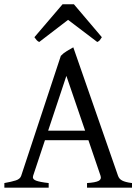

<svg xmlns="http://www.w3.org/2000/svg" viewBox="-20 -860 635 880"><path d="M370.1 -261.2 284.2 -512.2 200.7 -261.2ZM186 -217.3 131.8 -54.2Q127 -39.1 145 -32.2Q163.1 -25.4 203.1 -21V0H0V-21Q33.2 -26.9 52.7 -33.2Q72.3 -39.6 77.1 -54.2L258.8 -604Q270 -616.2 286.6 -626.2Q303.2 -636.2 315.9 -643.1L521 -54.2Q523.4 -47.4 527.8 -42Q532.2 -36.6 539.6 -32.7Q546.9 -28.8 558.1 -25.9Q569.3 -22.9 585 -21V0H378.9V-21Q417 -23.4 431.6 -30.8Q446.3 -38.1 440.9 -54.2L385.3 -217.3ZM446.8 -689.5Q440.9 -680.2 437.5 -675.8Q434.1 -671.4 425.8 -667.5L292 -769L159.7 -667.5Q155.8 -669.4 153.1 -671.4Q150.4 -673.3 148.2 -675.8Q146 -678.2 143.6 -681.6Q141.1 -685.1 137.7 -689.5L266.6 -840.3H318.8Z"/></svg>

Font: Gentium Plus Am
Style: Regular
Weight: 400
Designer: J. Victor Gaultney, Annie Olsen, Iska Routamaa, Becca Hirsbrunner
Foundry: SIL International
Version: Version 5.000